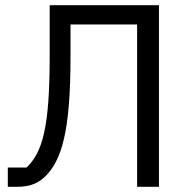

<svg xmlns="http://www.w3.org/2000/svg" viewBox="-20 -718 724 738"><path d="M10 -74V0H46C94 0 127 -13 155 -41C216 -102 251 -210 251 -499V-624H507V0H591V-698H171V-505C171 -228 144 -134 82 -74Z"/></svg>

Font: Braiins Sans
Style: Regular
Weight: 400
Designer: Mike Abbink, Paul van der Laan, Pieter van Rosmalen, Jiri Chlebus, Lubos Buracinsky
Foundry: Bold Monday, Sudetype
Version: Version 1.000;hotconv 1.0.109;makeotfexe 2.5.65596